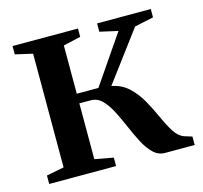

<svg xmlns="http://www.w3.org/2000/svg" viewBox="-82 -613 744 703"><g transform="rotate(-15 290.0 -261.0)"><path d="M21.5 0V-32L88 -45V-476L22.5 -491V-522.5H270.5V-491L204.5 -476V-293H286.5L411.5 -475.5L343 -491V-522.5H546.5V-491L474.5 -475.5L334 -287.5Q372 -280.5 398.2 -255.8Q424.5 -231 443 -197.8Q461.5 -164.5 476.5 -131Q491.5 -97.5 507.2 -72.8Q523 -48 544 -41L573 -32V0H460.5Q435.5 0 416.5 -18.5Q397.5 -37 382.2 -66.2Q367 -95.5 353 -128.2Q339 -161 324 -190.2Q309 -219.5 290.8 -238Q272.5 -256.5 248 -256.5H204.5V-45L275 -32V0Z"/></g></svg>

Font: Merriweather 96pt SemiBold
Style: Regular
Weight: 600
Version: Version 2.100